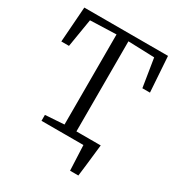

<svg xmlns="http://www.w3.org/2000/svg" viewBox="-213 -878 1105 1194"><g transform="rotate(30 340.0 -281.5)"><path d="M371 -51.5H549V-23.5H371ZM471 180Q470 157.5 469 135Q468 112.5 467 90Q466 67.5 465 45Q464 22.5 463 0L413 -51.5H557.5Q555 -28.5 552.2 -5.5Q549.5 17.5 547 40.8Q544.5 64 541.8 87.2Q539 110.5 536.2 133.8Q533.5 157 530.5 180ZM297.5 -51.5V-698.5L110.5 -692L77 -489H22L40.5 -743H641.5L658.5 -489H604L571.5 -692L383 -698.5V-51.5L521.5 -42.5V0H162V-42.5Z"/></g></svg>

Font: Merriweather 20pt Light
Style: Regular
Weight: 300
Version: Version 2.100